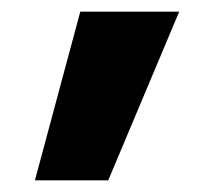

<svg xmlns="http://www.w3.org/2000/svg" viewBox="-20 -716 368 330"><path d="M40 -406 118 -696H288L166 -406Z"/></svg>

Font: Fira Sans Black
Style: Regular
Weight: 900
Designer: Carrois Corporate & Edenspiekermann AG
Foundry: Carrois Corporate GbR & Edenspiekermann AG
Version: Version 4.203